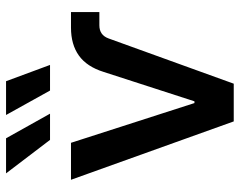

<svg xmlns="http://www.w3.org/2000/svg" viewBox="-100 -704 804 644"><g transform="rotate(-90 302.0 -382.0)"><path d="M216.8 0 21 -545.9H145L278.3 -131.8H284.2L382.8 -436.5Q400.4 -492.7 437.5 -519.3Q474.6 -545.9 531.2 -545.9H583.5V-450.7H539.1Q506.3 -450.7 495.1 -419.9L343.3 0ZM320.3 -616.2 238.3 -763.7H351.6L406.2 -616.2ZM154.8 -616.2 42.5 -763.7H160.2L242.7 -616.2Z"/></g></svg>

Font: Inter
Style: 540
Weight: 540
Designer: Rasmus Andersson
Foundry: rsms
Version: Version 4.001;git-66647c0bb